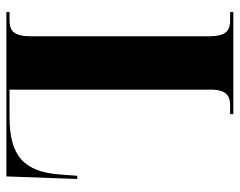

<svg xmlns="http://www.w3.org/2000/svg" viewBox="-95 -659 754 604"><g transform="rotate(90 282.0 -357.0)"><path d="M18 0H535L543 -223H533L529 -170C521 -55 470 -10 349 -10H262V-643C262 -696 285 -704 313 -704H339V-714H18V-704H43C72 -704 94 -696 94 -639V-75C94 -18 72 -10 43 -10H18Z"/></g></svg>

Font: Noto Serif Display ExtraCondensed Black
Style: Regular
Weight: 900
Width: 2
Designer: Monotype Design Team
Foundry: Monotype Imaging Inc.
Version: Version 2.009